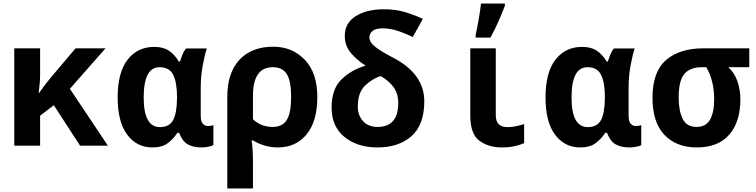

<svg xmlns="http://www.w3.org/2000/svg" viewBox="-20 -817 4240 1077"><path d="M205 0V-168L282 -227L429 0H585L372 -319L572 -546H404L265 -382Q226 -335 199 -295H197Q201 -326 203 -352Q205 -378 205 -409V-546H60V0Z M975 -72H985Q1002 -26 1032 -8Q1062 10 1111 10Q1128 10 1149 6Q1170 2 1177 -3V-115Q1162 -110 1147 -110Q1131 -110 1118.5 -122Q1106 -134 1106 -168V-325Q1106 -390 1117.5 -451.5Q1129 -513 1140 -545H1023Q1011 -530 1003 -509.5Q995 -489 990 -472H983Q958 -513 926.5 -533.5Q895 -554 845 -554Q751 -554 695.5 -482Q640 -410 640 -271Q640 -133 693.5 -61.5Q747 10 835 10Q889 10 921 -14Q953 -38 975 -72ZM786 -270Q786 -440 875 -440Q931 -440 952 -396.5Q973 -353 973 -272V-266Q972 -182 951 -143Q930 -104 877 -104Q786 -104 786 -270Z M1399 -148V-280Q1399 -440 1510 -440Q1565 -440 1589 -401Q1613 -362 1613 -273Q1613 -185 1589 -145Q1565 -105 1510 -105Q1444 -105 1399 -148ZM1399 240V103Q1399 10 1391 -29H1400Q1427 -12 1463 -1Q1499 10 1538 10Q1640 10 1700 -63.5Q1760 -137 1760 -273Q1760 -408 1690 -481.5Q1620 -555 1513 -555Q1391 -555 1323 -481.5Q1255 -408 1255 -274V240Z M2360 -249Q2360 -403 2184 -494Q2117 -529 2084.5 -554.5Q2052 -580 2052 -607Q2052 -627 2069 -642.5Q2086 -658 2126 -658Q2167 -658 2209 -644.5Q2251 -631 2295 -609L2352 -711Q2300 -735 2249 -750Q2198 -765 2132 -765Q2037 -765 1975.5 -726.5Q1914 -688 1914 -615Q1914 -560 1949 -519Q1984 -478 2031 -449Q1950 -425 1895 -371Q1840 -317 1840 -214Q1840 -107 1912.5 -48.5Q1985 10 2097 10Q2216 10 2288 -53Q2360 -116 2360 -249ZM1987 -219Q1987 -300 2030.5 -339.5Q2074 -379 2116 -390Q2160 -365 2187 -329Q2214 -293 2214 -240Q2214 -105 2098 -105Q2046 -105 2016.5 -137.5Q1987 -170 1987 -219Z M2731 -606Q2757 -653 2777.5 -700Q2798 -747 2812 -785V-797H2678Q2674 -759 2665 -707.5Q2656 -656 2648 -621V-606ZM2920 -14V-121Q2898 -114 2875 -109Q2852 -104 2827 -104Q2761 -104 2761 -170V-546H2618V-170Q2618 -65 2669 -27.5Q2720 10 2796 10Q2834 10 2866 3Q2898 -4 2920 -14Z M3375 -72H3385Q3402 -26 3432 -8Q3462 10 3511 10Q3528 10 3549 6Q3570 2 3577 -3V-115Q3562 -110 3547 -110Q3531 -110 3518.5 -122Q3506 -134 3506 -168V-325Q3506 -390 3517.5 -451.5Q3529 -513 3540 -545H3423Q3411 -530 3403 -509.5Q3395 -489 3390 -472H3383Q3358 -513 3326.5 -533.5Q3295 -554 3245 -554Q3151 -554 3095.5 -482Q3040 -410 3040 -271Q3040 -133 3093.5 -61.5Q3147 10 3235 10Q3289 10 3321 -14Q3353 -38 3375 -72ZM3186 -270Q3186 -440 3275 -440Q3331 -440 3352 -396.5Q3373 -353 3373 -272V-266Q3372 -182 3351 -143Q3330 -104 3277 -104Q3186 -104 3186 -270Z M4133 -260Q4133 -313 4116.5 -361Q4100 -409 4065 -440H4183V-546H3926Q3793 -546 3716.5 -480.5Q3640 -415 3640 -268Q3640 -131 3707 -60.5Q3774 10 3889 10Q4008 10 4070.5 -61.5Q4133 -133 4133 -260ZM3787 -271Q3787 -365 3819 -402.5Q3851 -440 3917 -440H3942Q3986 -365 3986 -259Q3986 -187 3963 -146Q3940 -105 3887 -105Q3832 -105 3809.5 -150Q3787 -195 3787 -271Z"/></svg>

Font: Noto Sans Mono UI
Style: Bold
Weight: 700
Designer: Monotype Design team
Foundry: Monotype Imaging Inc.
Version: 1.000